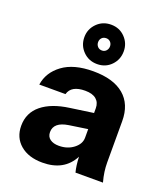

<svg xmlns="http://www.w3.org/2000/svg" viewBox="-143 -876 857 985"><g transform="rotate(20 285.5 -383.0)"><path d="M203 10Q127 10 82 -28.5Q37 -67 37 -131Q37 -202 90.5 -245.5Q144 -289 240 -302L366 -320V-346Q366 -377 345.5 -394.5Q325 -412 285 -412Q209 -412 195 -361H52Q62 -430 123 -475Q184 -520 290 -520Q400 -520 458 -471Q516 -422 516 -330V-105Q516 -80 519.5 -54.5Q523 -29 531 0H381Q372 -34 370 -83Q322 10 203 10ZM187 -151Q187 -126 205 -113Q223 -100 253 -100Q300 -100 333 -125.5Q366 -151 366 -185V-232L265 -217Q187 -205 187 -151ZM294 -561Q248 -561 217 -592.5Q186 -624 186 -669Q186 -713 217 -744.5Q248 -776 294 -776Q340 -776 370.5 -744.5Q401 -713 401 -669Q401 -624 370.5 -592.5Q340 -561 294 -561ZM294 -635Q308 -635 317 -645Q326 -655 326 -669Q326 -683 317 -692.5Q308 -702 294 -702Q279 -702 270 -692.5Q261 -683 261 -669Q261 -655 270 -645Q279 -635 294 -635Z"/></g></svg>

Font: Instrument Sans
Style: Bold
Weight: 700
Designer: Rodrigo Fuenzalida
Foundry: fragTYPE
Version: Version 1.000; ttfautohint (v1.8.4.7-5d5b);gftools[0.9.28]